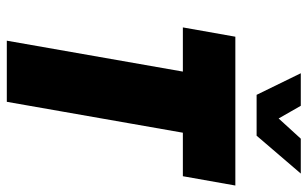

<svg xmlns="http://www.w3.org/2000/svg" viewBox="-194 -732 925 578"><g transform="rotate(90 269.0 -442.5)"><path d="M102 0 195 -530H62L90 -688H538L510 -530H379L286 0ZM502 -885 388 -752H265L200 -885H298L350 -794H314L397 -885Z"/></g></svg>

Font: Archivo ExtraCondensed Black
Style: Italic
Weight: 900
Width: 2
Italic angle: -10°
Designer: Hector Gatti
Foundry: Omnibus-Type
Version: Version 2.001